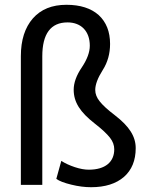

<svg xmlns="http://www.w3.org/2000/svg" viewBox="-20 -779 635 809"><path d="M158.2 -541.5C158.2 -636.7 193.8 -684.6 264.6 -684.6C321.8 -684.6 358.4 -647.5 358.4 -586.4C358.4 -559.1 347.2 -528.8 324.7 -495.1C301.8 -461.4 290.5 -429.7 290.5 -400.9C290.5 -348.1 317.9 -306.2 379.4 -258.3C410.2 -234.4 431.2 -214.4 443.4 -198.7C455.6 -183.1 461.4 -167 461.4 -149.9C461.4 -96.7 423.8 -64 354 -64C336.9 -64 317.4 -67.4 295.4 -74.7C273.4 -82 254.4 -90.8 238.3 -101.1L217.3 -25.4C229.5 -16.1 250.5 -8.3 280.3 -1C309.6 6.3 337.4 9.8 363.8 9.8C422.9 9.8 469.2 -4.9 502.4 -33.7C535.2 -62.5 551.8 -103 551.8 -154.8C551.8 -204.1 524.9 -246.6 463.9 -293.5C433.1 -316.9 412.1 -336.4 399.9 -352.1C387.7 -367.2 381.3 -383.3 381.3 -399.9C381.3 -422.4 391.6 -450.2 412.6 -483.4C433.6 -516.1 443.8 -553.2 443.8 -593.8C443.8 -645.5 427.7 -686 396 -715.3C363.8 -744.1 318.4 -758.8 259.8 -758.8C199.2 -758.8 152.3 -739.7 118.7 -701.7C85 -663.1 67.9 -610.4 67.9 -542.5V0H158.2Z"/></svg>

Font: Roboto
Style: Regular
Weight: 400
Designer: Google
Version: Version 2.137; 2017